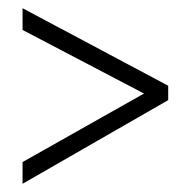

<svg xmlns="http://www.w3.org/2000/svg" viewBox="-20 -588 455 468"><path d="M35 -193 331 -360 35 -515V-568L390 -379V-344L35 -140Z"/></svg>

Font: Noto Sans ExtraCondensed Light
Style: Italic
Weight: 300
Width: 2
Italic angle: -12°
Designer: Monotype Design Team
Foundry: Monotype Imaging Inc.
Version: Version 2.013; ttfautohint (v1.8.4.7-5d5b)